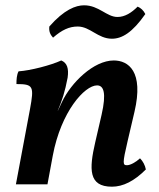

<svg xmlns="http://www.w3.org/2000/svg" viewBox="-20 -695 600 724"><path d="M273 -595C320 -595 349 -549 402 -549C440 -549 479 -572 528 -642C521 -656 511 -665 499 -670C476 -647 451 -631 423 -631C382 -631 353 -675 297 -675C266 -675 222 -659 166 -595C164 -577 169 -565 180 -553C213 -582 241 -595 273 -595ZM508 -98C492 -83 471 -72 459 -72C443 -72 441 -77 461 -162L487 -273C523 -426 464 -467 409 -467C333 -467 248 -383 214 -311L198 -277V-278C214 -316 225 -349 235 -402C240 -437 233 -458 211 -467C172 -449 95 -429 50 -426C43 -413 42 -395 42 -378C106 -378 109 -370 93 -283L40 0H159L179 -108C210 -274 299 -373 346 -373C371 -373 382 -345 363 -262L339 -158C316 -58 313 9 402 9C444 9 486 -12 530 -56C527 -72 519 -87 508 -98Z"/></svg>

Font: Vollkorn Semibold
Style: Italic
Weight: 600
Italic angle: -11°
Designer: Friedrich Althausen
Foundry: Friedrich Althausen
Version: Version 4.015;PS 004.015;hotconv 1.0.88;makeotf.lib2.5.64775